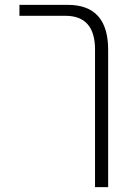

<svg xmlns="http://www.w3.org/2000/svg" viewBox="-20 -570 540 790"><path d="M371 200V-366Q371 -505 249 -505H60V-550H259Q425 -550 425 -365V200Z"/></svg>

Font: Assistant Light
Style: Regular
Weight: 300
Designer: Hebrew By Ben Nathan, Latin by Paul Hunt
Version: Version 2.001;PS 002.001;hotconv 1.0.88;makeotf.lib2.5.64775